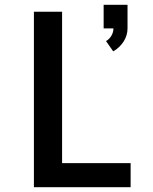

<svg xmlns="http://www.w3.org/2000/svg" viewBox="-20 -784 640 804"><path d="M454 -569 424 -612Q438 -620 446.5 -634.5Q455 -649 455 -665H414V-764H514V-665Q514 -650 509.5 -635.5Q505 -621 497 -609Q489 -597 478 -586.5Q467 -576 454 -569ZM122 0V-735H240V-101H527V0Z"/></svg>

Font: Iosevka SS04 Extended
Style: Bold
Weight: 700
Width: 7
Monospace: yes
Designer: Belleve Invis
Foundry: Belleve Invis
Version: Version 19.0.0; ttfautohint (v1.8.4)